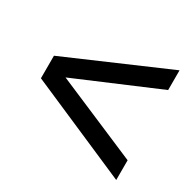

<svg xmlns="http://www.w3.org/2000/svg" viewBox="-111 -680 719 708"><g transform="rotate(30 249.0 -325.5)"><path d="M463 -559V-475L112 -326L463 -176V-92L35 -278V-374Z"/></g></svg>

Font: Argentum Sans
Style: Regular
Weight: 400
Designer: Julieta Ulanovsky, Owen Earl, Chris M. Simpson, Rasmus Andersson, Cristiano Sobral
Foundry: The Argentum Sans Project Authors
Version: Version 3.135; ttfautohint (v1.8.4.7-5d5b-dirty)